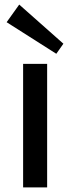

<svg xmlns="http://www.w3.org/2000/svg" viewBox="-20 -819 307 839"><path d="M186 -540V0H81V-540ZM257 -628 226 -584 9 -722 64 -799Z"/></svg>

Font: Pathway Extreme 8pt Thin 12pt Medium
Style: Regular
Weight: 500
Version: Version 1.001;gftools[0.9.26]